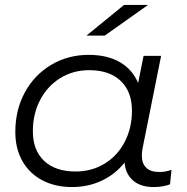

<svg xmlns="http://www.w3.org/2000/svg" viewBox="-20 -752 758 777"><path d="M674 -65 668 -6Q638 5 602 5Q549 5 518.5 -21.5Q488 -48 484 -94Q447 -47 392 -21Q337 5 271 5Q204 5 152 -22Q100 -49 71 -99.5Q42 -150 42 -218Q42 -307 80.5 -378Q119 -449 187 -489.5Q255 -530 339 -530Q414 -530 465 -500.5Q516 -471 539 -416L561 -526H632L557 -152Q554 -136 554 -122Q554 -90 572 -73Q590 -56 624 -56Q652 -56 674 -65ZM514 -304Q514 -381 468.5 -424.5Q423 -468 341 -468Q276 -468 224 -436Q172 -404 142.5 -347.5Q113 -291 113 -221Q113 -144 158.5 -101Q204 -58 286 -58Q351 -58 403 -89.5Q455 -121 484.5 -177.5Q514 -234 514 -304ZM482 -732H579L404 -608H330Z"/></svg>

Font: Montserrat Alternates
Style: Italic
Weight: 400
Italic angle: -11.3°
Designer: Julieta Ulanovsky
Foundry: Julieta Ulanovsky
Version: Version 7.200